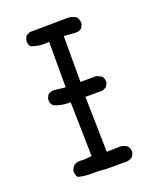

<svg xmlns="http://www.w3.org/2000/svg" viewBox="-139 -850 778 928"><g transform="rotate(-20 250.0 -386.5)"><path d="M244 -12Q209 -16 173 -15Q137 -14 104 -23Q92 -37 94 -59L104 -79Q125 -97 156 -91L201 -95L195 -374Q148 -372 109 -390Q95 -406 98 -427L107 -446Q121 -458 143 -456L197 -450V-684Q146 -678 105 -695Q93 -709 96 -730L105 -750L125 -760L313 -762Q342 -764 364 -748Q376 -732 374 -711L364 -691Q348 -679 327 -682L273 -686V-450H356L380 -438Q392 -424 390 -403L380 -384L360 -374H271L277 -89L343 -91Q364 -91 382 -78Q394 -64 392 -43L382 -23Q362 -9 337 -12Z"/></g></svg>

Font: NaniFont Regular
Style: Regular
Weight: 400
Designer: Nanigashitei
Version: Version 1.036